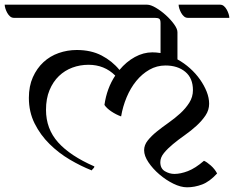

<svg xmlns="http://www.w3.org/2000/svg" viewBox="-59 -722 997 818"><path d="M624 -31Q624 -4 643.5 7.5Q663 19 684 19Q710 19 741.5 7Q773 -5 810 -37Q822 -32 839 -17Q856 -2 866 17Q834 52 802 64Q770 76 738 76Q711 76 679.5 60.5Q648 45 620 21Q592 -3 573.5 -30.5Q555 -58 555 -82Q555 -104 570.5 -123.5Q586 -143 609 -161.5Q632 -180 659 -199Q686 -218 709 -239Q732 -260 747.5 -284.5Q763 -309 763 -338Q763 -389 730.5 -416Q698 -443 646 -443Q609 -443 577.5 -425Q546 -407 521.5 -377Q497 -347 480.5 -307.5Q464 -268 457 -226Q435 -234 415 -247.5Q395 -261 386 -275Q396 -346 432 -400Q386 -446 318 -446Q282 -446 249.5 -434Q217 -422 192 -398Q167 -374 152 -338Q137 -302 137 -254Q137 -173 188.5 -115.5Q240 -58 343 -13Q343 -8 337.5 -3Q332 2 332 4Q286 -14 238.5 -42Q191 -70 152 -108.5Q113 -147 88.5 -196Q64 -245 64 -305Q64 -355 81 -393Q98 -431 126 -457Q154 -483 191 -496Q228 -509 268 -509Q329 -509 374 -485.5Q419 -462 450 -424Q479 -459 515.5 -479Q552 -499 590 -499Q607 -499 625 -496V-623Q625 -638 619.5 -642Q614 -646 600 -646H0Q-9 -646 -16 -652Q-23 -658 -28 -667Q-33 -676 -36 -685.5Q-39 -695 -39 -702H568Q583 -702 605 -689Q627 -676 647.5 -657.5Q668 -639 682.5 -619Q697 -599 697 -585V-469Q726 -453 750.5 -431Q775 -409 793 -383.5Q811 -358 821.5 -331.5Q832 -305 832 -280Q832 -253 816.5 -230Q801 -207 778 -186Q755 -165 728 -146Q701 -127 678 -108Q655 -89 639.5 -70Q624 -51 624 -31ZM741 -646Q732 -646 725 -652Q718 -658 713 -667Q708 -676 705 -685.5Q702 -695 702 -702H879Q888 -702 895 -696Q902 -690 907 -681Q912 -672 915 -662.5Q918 -653 918 -646Z"/></svg>

Font: Gotu
Style: Regular
Weight: 400
Designer: Sarang Kulkarni & Kailash Malviya
Foundry: Ek Type
Version: Version 2.320;hotconv 1.0.109;makeotfexe 2.5.65596; ttfautoh